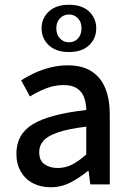

<svg xmlns="http://www.w3.org/2000/svg" viewBox="-20 -776 550 808"><path d="M193 12Q151 12 118.5 -5Q86 -22 67.5 -54Q49 -86 49 -129Q49 -212 119.5 -254Q190 -296 343 -313Q343 -340 334.5 -364.5Q326 -389 305 -403.5Q284 -418 248 -418Q209 -418 173.5 -404Q138 -390 106 -370L69 -438Q94 -454 125 -468.5Q156 -483 191.5 -492Q227 -501 266 -501Q326 -501 365 -476Q404 -451 423 -405Q442 -359 442 -294V0H360L353 -56H349Q315 -28 276.5 -8Q238 12 193 12ZM223 -69Q255 -69 283.5 -83.5Q312 -98 343 -126V-243Q269 -234 225.5 -219.5Q182 -205 163.5 -184.5Q145 -164 145 -136Q145 -100 167.5 -84.5Q190 -69 223 -69ZM270 -557Q216 -557 185.5 -585.5Q155 -614 155 -657Q155 -699 185.5 -727.5Q216 -756 270 -756Q325 -756 355 -727.5Q385 -699 385 -657Q385 -614 355 -585.5Q325 -557 270 -557ZM270 -598Q293 -598 308 -614Q323 -630 323 -657Q323 -683 308 -699Q293 -715 270 -715Q248 -715 232.5 -699Q217 -683 217 -657Q217 -630 232.5 -614Q248 -598 270 -598Z"/></svg>

Font: Source Sans 3 ExtraLight Medium
Style: Regular
Weight: 500
Version: Version 3.052;hotconv 1.1.0;makeotfexe 2.6.0